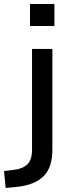

<svg xmlns="http://www.w3.org/2000/svg" viewBox="-78 -740 358 953"><path d="M71 -611V-720H192V-611ZM-50 193 -58 109 -9 103Q34 98 57.5 76Q81 54 81 3V-497H182V1Q182 44 172 77Q162 110 140.5 132.5Q119 155 85 169Q51 183 3 188Z"/></svg>

Font: Nunito Sans 12pt ExtraLight 7pt Medium
Style: Regular
Weight: 500
Version: Version 3.101;gftools[0.9.27]